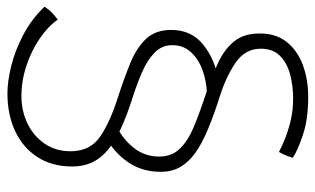

<svg xmlns="http://www.w3.org/2000/svg" viewBox="-196 -522 889 542"><g transform="rotate(90 249.0 -251.5)"><path d="M239.5 -390.5Q206 -389 175.5 -377.8Q145 -366.5 125.5 -345.2Q106 -324 106 -292.5Q106 -263.5 127 -243Q148 -222.5 181.2 -208Q214.5 -193.5 252 -181.5Q304 -165 341.2 -147.8Q378.5 -130.5 402.2 -110.5Q426 -90.5 437.2 -66Q448.5 -41.5 448.5 -10.5Q448.5 47 421.8 88Q395 129 348.5 150.8Q302 172.5 242.5 172.5Q208.5 172.5 164.8 161.8Q121 151 76.8 127.8Q32.5 104.5 -2.5 68Q1.5 61.5 6 56Q10.5 50.5 15.5 45.8Q20.5 41 25.2 37.2Q30 33.5 34 30.5Q53 58 87.5 81.5Q122 105 164.2 119Q206.5 133 249.5 133Q292.5 133 328 115.5Q363.5 98 384.5 66.8Q405.5 35.5 405.5 -5.5Q405.5 -60.5 364.8 -88.8Q324 -117 251.5 -140Q199 -157 156.2 -174.5Q113.5 -192 88.2 -218.8Q63 -245.5 63 -290Q63 -347.5 105.5 -381Q148 -414.5 207.5 -423.5ZM332.5 -134.5Q369.5 -151.5 395 -183Q420.5 -214.5 420.5 -255.5Q420.5 -291.5 398.2 -314.2Q376 -337 338 -353Q300 -369 251.5 -385Q199 -402.5 158.8 -420.8Q118.5 -439 95.8 -466.8Q73 -494.5 73 -540Q73 -585.5 97 -615.8Q121 -646 161.5 -661.2Q202 -676.5 252 -676.5Q316 -676.5 360.5 -661.2Q405 -646 424 -633Q422 -626 419 -618.2Q416 -610.5 413 -604.2Q410 -598 407.5 -594Q389.5 -603.5 366.2 -612.5Q343 -621.5 315.5 -627.8Q288 -634 256.5 -634Q220 -634 187.8 -625.2Q155.5 -616.5 135.8 -596.5Q116 -576.5 116 -542.5Q116 -498.5 156 -471.2Q196 -444 252 -426.5Q304 -410 343.5 -393.5Q383 -377 409.8 -358Q436.5 -339 450 -315.2Q463.5 -291.5 463.5 -260.5Q463.5 -206.5 435.5 -166.8Q407.5 -127 364.5 -104.5Z"/></g></svg>

Font: Grandstander Thin Thin
Style: Regular
Weight: 250
Version: Version 1.200